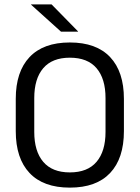

<svg xmlns="http://www.w3.org/2000/svg" viewBox="-20 -845 638 877"><path d="M299 12Q178 12 115 -54.8Q52 -121.5 52 -246V-393.5Q52 -517.5 115 -584.2Q178 -651 299 -651Q420 -651 483 -584.2Q546 -517.5 546 -393.5V-246Q546 -121.5 483 -54.8Q420 12 299 12ZM299 -57.5Q380 -57.5 421 -105.8Q462 -154 462 -242.5V-397Q462 -485.5 421 -533.5Q380 -581.5 299 -581.5Q218.5 -581.5 177.5 -533.5Q136.5 -485.5 136.5 -397V-242.5Q136.5 -154 177.5 -105.8Q218.5 -57.5 299 -57.5ZM215.5 -825 336.5 -701.5V-700.5H258.5L122 -823.5V-825Z"/></svg>

Font: Anek Gujarati Medium
Style: Regular
Weight: 400
Version: Version 1.003